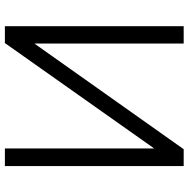

<svg xmlns="http://www.w3.org/2000/svg" viewBox="-13 -756 771 785"><g transform="rotate(90 372.5 -363.5)"><path d="M158 -120H159L590 -729H659V2H587V-607H586L156 2H87V-729H158Z"/></g></svg>

Font: Sinter Normal
Style: Regular
Weight: 350
Foundry: Adobe & rsms
Version: Version 1.000